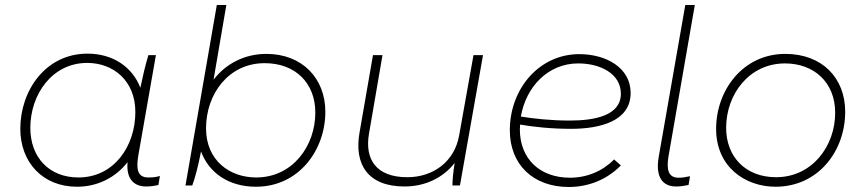

<svg xmlns="http://www.w3.org/2000/svg" viewBox="-20 -740 3453 766"><path d="M563 4C581 4 594 2 612 -2L618 -38C602 -33 589 -32 571 -32C527 -32 523 -68 532 -121L602 -520H572C559 -477 549 -433 540 -390C508 -472 432 -526 329 -526C162 -526 61 -379 61 -226C61 -93 150 5 287 5C370 5 441 -32 489 -93C483 -29 512 4 563 4ZM328 -489C430 -489 520 -420 520 -293C520 -157 435 -32 293 -32C176 -32 101 -112 101 -230C101 -362 187 -489 328 -489Z M720 0H747C757 -25 772 -83 781 -131L782 -136C813 -51 892 5 1001 5C1173 5 1278 -142 1278 -294C1278 -428 1185 -525 1043 -525C956 -525 881 -486 832 -422L883 -720H845ZM1002 -32C896 -32 802 -100 802 -228C802 -364 891 -488 1036 -488C1159 -488 1238 -408 1238 -291C1238 -158 1148 -32 1002 -32Z M1594 4C1677 4 1748 -31 1794 -90C1788 -54 1785 -21 1785 0H1815L1907 -520H1869L1812 -201C1794 -95 1708 -33 1605 -33C1479 -33 1435 -106 1452 -206L1506 -520H1468L1414 -209C1393 -86 1446 4 1594 4Z M2249 6C2329 6 2402 -24 2457 -80L2430 -104C2385 -58 2323 -31 2254 -31C2134 -31 2054 -106 2054 -224L2055 -243C2107 -234 2178 -226 2258 -226C2375 -226 2496 -257 2496 -369C2496 -470 2398 -524 2291 -524C2132 -524 2014 -387 2014 -220C2014 -83 2108 6 2249 6ZM2058 -275C2078 -392 2165 -487 2287 -487C2375 -487 2457 -446 2457 -366C2457 -279 2353 -259 2253 -259C2176 -259 2107 -267 2058 -275Z M2677 4C2696 4 2707 2 2727 -2L2733 -37C2715 -33 2703 -31 2687 -31C2647 -31 2638 -62 2647 -116L2752 -720H2714L2608 -114C2594 -33 2624 4 2677 4Z M3074 5C3245 5 3352 -138 3352 -294C3352 -429 3260 -525 3113 -525C2944 -525 2837 -380 2837 -226C2837 -73 2954 5 3074 5ZM3076 -33C2955 -33 2877 -114 2877 -230C2877 -363 2968 -487 3112 -487C3226 -487 3312 -413 3312 -290C3312 -158 3221 -33 3076 -33Z"/></svg>

Font: Fixel Display 20240404 ExLight
Style: Italic
Weight: 200
Italic angle: -10°
Designer: AlfaBravo + MacPaw
Foundry: Kyrylo Tkachov, Marchela Mozhyna, Serhii Makarenko, Maria Weinstein, Zakhar Kryvoshyya
Version: Version 1.211;Glyphs 3.2 (3225)